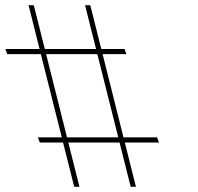

<svg xmlns="http://www.w3.org/2000/svg" viewBox="-190 -730 765 741"><path d="M206 -521 286.6 -200H406.2H416.2L423.6 -180H413.6H291.7L332.4 -18L334.7 -9H314.7L311.6 -20L271.4 -180H73.7L114.4 -18L116.7 -9H96.7L93.6 -20L53.4 -180H-26.4H-36.4L-43.8 -200H-33.8H48.4L-32.3 -521H-152.1H-162.1L-169.5 -541H-159.5H-37.3L-77.5 -701L-79.8 -710H-59.8L-56.8 -699L-17.1 -541H180.7L140.5 -701L138.2 -710H158.2L161.2 -699L200.9 -541H280.5H290.5L297.9 -521H287.9ZM185.7 -521H-12L68.6 -200H266.4Z"/></svg>

Font: Nordica Plus
Style: NordicaClassicUltraLightOpObl
Weight: 300
Version: Version 1